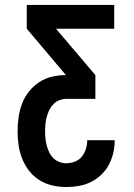

<svg xmlns="http://www.w3.org/2000/svg" viewBox="-20 -540 540 775"><path d="M247 215Q219 215 191 208.5Q163 202 139 187Q115 172 97.5 149.5Q80 127 69.5 100.5Q59 74 55 46Q51 18 51 -10Q51 -38 55 -66.5Q59 -95 69 -121.5Q79 -148 97 -170.5Q115 -193 138.5 -208.5Q162 -224 190 -230.5Q218 -237 246 -237L88 -424V-520H441V-424H206L365 -237V-141H250Q235 -141 221 -136Q207 -131 196.5 -120.5Q186 -110 179.5 -97Q173 -84 169 -69.5Q165 -55 163.5 -40.5Q162 -26 162 -11Q162 4 163.5 18.5Q165 33 168.5 47Q172 61 178.5 74.5Q185 88 195 98Q205 108 219 113.5Q233 119 247 119Q265 119 282 112.5Q299 106 310 92.5Q321 79 326.5 61.5Q332 44 332 27V26H443V27Q443 53 437 78Q431 103 419 125.5Q407 148 388 166Q369 184 346.5 195Q324 206 298.5 210.5Q273 215 247 215Z"/></svg>

Font: Iosevka Term
Style: Bold
Weight: 700
Monospace: yes
Designer: Belleve Invis
Foundry: Belleve Invis
Version: Version 30.0.1